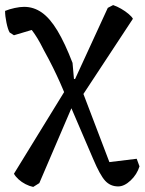

<svg xmlns="http://www.w3.org/2000/svg" viewBox="-23 -507 570 757"><path d="M443 228Q412 228 391.5 205.5Q371 183 344 119L253 -93L239 -121Q226 -154 213.5 -182Q201 -210 186 -240.5Q171 -271 150 -309Q135 -339 124.5 -356Q114 -373 105 -385Q96 -397 83 -410L126 -396L32 -368L15 -379Q8 -391 2.5 -417.5Q-3 -444 -3 -464Q14 -471 35 -475.5Q56 -480 72 -480Q110 -480 142 -457.5Q174 -435 203.5 -386Q233 -337 263 -259L271 -168L300 -152L417 155L376 136L516 119L527 149Q517 181 492 204.5Q467 228 443 228ZM108 230Q93 227 77.5 219Q62 211 50 200Q38 189 32 178L236 -154L264 -93L132 215ZM288 -174 248 -178 259 -198 293 -191ZM297 -123 259 -165 402 -476 423 -487Q438 -482 454.5 -472.5Q471 -463 484 -452Q497 -441 501 -433Z"/></svg>

Font: Eczar
Style: Regular
Weight: 400
Designer: Vaibhav Singh
Foundry: Rosetta Type Foundry
Version: Version 2.000